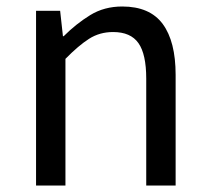

<svg xmlns="http://www.w3.org/2000/svg" viewBox="-20 -577 650 597"><path d="M92.1 0V-543.4H167L175.7 -464.5H178.1Q216.8 -503.1 260.3 -529.9Q303.9 -556.8 360.1 -556.8Q445.8 -556.8 486 -502.4Q526.1 -448 526.1 -344.1V0H434.7V-332.4Q434.7 -408.5 410.5 -442.9Q386.3 -477.4 331.5 -477.4Q289.9 -477.4 257 -456.4Q224.2 -435.5 183.5 -394V0Z"/></svg>

Font: Noto Sans KR Thin
Style: Regular
Weight: 100
Designer: Ryoko NISHIZUKA 西塚涼子 (kana, bopomofo & ideographs); Paul D. Hunt (Latin, Greek & Cyrillic); Sandoll Communications 산돌커뮤니
Foundry: Adobe
Version: Version 2.004-H2;hotconv 1.0.118;makeotfexe 2.5.65603